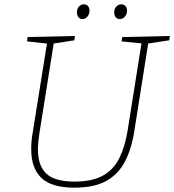

<svg xmlns="http://www.w3.org/2000/svg" viewBox="-20 -859 804 886"><path d="M544 -688 764 -693 761 -673 655 -657 665 -666 600 -255Q587 -171 556 -112.5Q525 -54 469.5 -23.5Q414 7 323 7Q218 7 171 -38Q124 -83 124 -170Q124 -188 125.5 -207.5Q127 -227 131 -248L198 -666L205 -657L105 -668L107 -688L326 -693L323 -673L220 -657L229 -666L162 -245Q159 -225 157 -206Q155 -187 155 -170Q155 -94 194 -57.5Q233 -21 324 -21Q406 -21 455.5 -49Q505 -77 531 -130Q557 -183 569 -257L634 -666L641 -658L541 -668ZM360 -771Q349 -771 342 -779.5Q335 -788 335 -802Q335 -818 344 -828.5Q353 -839 367 -839Q379 -839 386 -831Q393 -823 393 -809Q393 -794 383.5 -782.5Q374 -771 360 -771ZM533 -771Q521 -771 514 -779.5Q507 -788 507 -802Q507 -818 516.5 -828.5Q526 -839 540 -839Q552 -839 559 -831Q566 -823 566 -809Q566 -794 556.5 -782.5Q547 -771 533 -771Z"/></svg>

Font: Bitter Thin ExtraLight
Style: Italic
Weight: 250
Italic angle: -9°
Version: Version 2.002